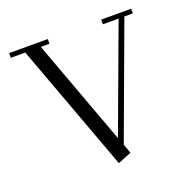

<svg xmlns="http://www.w3.org/2000/svg" viewBox="-126 -832 989 976"><g transform="rotate(-20 368.5 -344.0)"><path d="M22 -676.8V-702.1H231V-676.8H184.1L394 -106.9L605 -676.8H520V-702.1H682.1V-676.8H636.2L410.2 -64.9L428.2 -15.1L355 14.2L100.1 -676.8Z"/></g></svg>

Font: Dehuti
Style: Book
Weight: 400
Version: Version 1.2